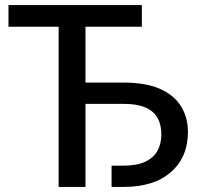

<svg xmlns="http://www.w3.org/2000/svg" viewBox="-20 -738 782 758"><path d="M467 0H420.5V-84H467Q521 -84 554 -99.8Q587 -115.5 602 -143.5Q617 -171.5 617 -207Q617 -245 602.2 -272Q587.5 -299 554.5 -313.5Q521.5 -328 467.5 -328H317.5V0H211.5V-632.5H13.5V-718H540V-632.5H317.5V-412H467.5Q556.5 -412 612.5 -386.8Q668.5 -361.5 695.2 -317.5Q722 -273.5 722 -217.5Q722 -118 655.2 -59Q588.5 0 467 0Z"/></svg>

Font: Verano Sans Medium
Style: Regular
Weight: 500
Designer: Lukasz Dziedzic with Adam Twardoch and Botio Nikoltchev
Foundry: tyPoland Lukasz Dziedzic
Version: Version 3.001;December 28, 2019;FontCreator 12.0.0.2547 64-b